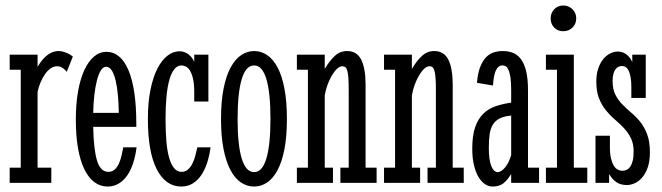

<svg xmlns="http://www.w3.org/2000/svg" viewBox="-20 -663 2400 696"><path d="M15.1 -464.8H116.2V-420.9Q134.8 -451.7 153.6 -464.8Q172.4 -478 191.9 -478Q201.7 -478 210.2 -475.3Q218.8 -472.7 225.6 -469.5Q232.4 -466.3 237.3 -462.9Q242.2 -459.5 244.1 -458L222.2 -402.8Q220.7 -404.3 217.5 -407.7Q214.4 -411.1 210 -414.6Q205.6 -418 200 -420.4Q194.3 -422.9 187 -422.9Q174.8 -422.9 163.8 -415.3Q152.8 -407.7 143.6 -394.8Q134.3 -381.8 127.2 -365Q120.1 -348.1 116.2 -330.1V-55.2H166V0H15.1V-55.2H55.2V-410.2H15.1Z M410.6 -253.9Q410.2 -286.6 407.5 -316.9Q404.8 -347.2 399.4 -370.4Q394 -393.6 385.5 -407.2Q377 -420.9 364.7 -420.9Q353.5 -420.9 345.2 -407.2Q336.9 -393.6 331.1 -370.4Q325.2 -347.2 321.8 -316.9Q318.4 -286.6 317.9 -253.9ZM373 -40Q387.2 -40 396.5 -49.1Q405.8 -58.1 411.6 -71.5Q417.5 -85 420.9 -100.3Q424.3 -115.7 426.8 -128.9H475.1Q471.2 -98.6 462.9 -72.5Q454.6 -46.4 441.4 -27.3Q428.2 -8.3 410.4 2.4Q392.6 13.2 370.1 13.2Q343.8 13.2 322.5 -2.4Q301.3 -18.1 286.1 -48.8Q271 -79.6 262.9 -125Q254.9 -170.4 254.9 -230Q254.9 -286.1 262.9 -331.5Q271 -377 285.6 -408.7Q300.3 -440.4 320.6 -457.8Q340.8 -475.1 365.7 -475.1Q417.5 -475.1 445.8 -408.2Q474.1 -341.3 474.1 -213.9V-203.1H317.9Q319.3 -123 331.5 -81.5Q343.8 -40 373 -40Z M684.1 -294.9V-330.1Q684.1 -359.9 679.4 -378.7Q674.8 -397.5 668 -408Q661.1 -418.5 653.1 -422.1Q645 -425.8 638.2 -425.8Q623 -425.8 612.1 -412.4Q601.1 -398.9 594 -373.8Q586.9 -348.6 583.5 -313Q580.1 -277.3 580.1 -232.9Q580.1 -188 583 -152.3Q585.9 -116.7 593 -91.8Q600.1 -66.9 611.1 -53.5Q622.1 -40 638.2 -40Q652.3 -40 662.1 -49.1Q671.9 -58.1 678.2 -71.5Q684.6 -85 688.5 -100.3Q692.4 -115.7 695.3 -128.9H743.2Q739.3 -98.6 730.7 -72.5Q722.2 -46.4 709 -27.3Q695.8 -8.3 678 2.4Q660.2 13.2 637.2 13.2Q580.6 13.2 548.3 -49.3Q516.1 -111.8 516.1 -231.9Q516.1 -291.5 525.4 -337.4Q534.7 -383.3 550.5 -414.3Q566.4 -445.3 587.2 -461.2Q607.9 -477.1 631.3 -477.1Q641.6 -477.1 649.9 -473.6Q658.2 -470.2 664.8 -464.8Q671.4 -459.5 676.3 -452.6Q681.2 -445.8 684.1 -439V-464.8H735.4V-294.9Z M1020 -231.9Q1020 -168 1011 -121.8Q1002 -75.7 985.8 -45.7Q969.7 -15.6 948 -1.2Q926.3 13.2 901.4 13.2Q876 13.2 854 -1.2Q832 -15.6 815.9 -45.7Q799.8 -75.7 790.5 -121.8Q781.2 -168 781.2 -231.9Q781.2 -295.4 790.5 -342Q799.8 -388.7 816.2 -418.7Q832.5 -448.7 854.5 -463.4Q876.5 -478 901.4 -478Q926.3 -478 948 -463.6Q969.7 -449.2 985.8 -419.2Q1002 -389.2 1011 -342.5Q1020 -295.9 1020 -231.9ZM960.4 -231.9Q960.4 -327.1 945.6 -376.5Q930.7 -425.8 901.4 -425.8Q871.1 -425.8 856.2 -376Q841.3 -326.2 841.3 -231.9Q841.3 -137.7 856.2 -88.4Q871.1 -39.1 901.4 -39.1Q930.7 -39.1 945.6 -88.4Q960.4 -137.7 960.4 -231.9Z M1056.2 -464.8H1157.2V-413.1Q1174.3 -442.4 1193.6 -460.2Q1212.9 -478 1237.8 -478Q1273.9 -478 1289.6 -446.3Q1305.2 -414.6 1305.2 -356V-55.2H1345.2V0H1213.9V-55.2H1244.1V-336.9Q1244.1 -363.8 1242.9 -380.4Q1241.7 -397 1239 -406.5Q1236.3 -416 1231.9 -419.4Q1227.5 -422.9 1221.2 -422.9Q1211.4 -422.9 1201.4 -413.3Q1191.4 -403.8 1182.6 -388.7Q1173.8 -373.5 1167 -354.7Q1160.2 -335.9 1157.2 -316.9V-55.2H1187V0H1056.2V-55.2H1096.2V-410.2H1056.2Z M1372.1 -464.8H1473.1V-413.1Q1490.2 -442.4 1509.5 -460.2Q1528.8 -478 1553.7 -478Q1589.8 -478 1605.5 -446.3Q1621.1 -414.6 1621.1 -356V-55.2H1661.1V0H1529.8V-55.2H1560.1V-336.9Q1560.1 -363.8 1558.8 -380.4Q1557.6 -397 1554.9 -406.5Q1552.2 -416 1547.9 -419.4Q1543.5 -422.9 1537.1 -422.9Q1527.3 -422.9 1517.3 -413.3Q1507.3 -403.8 1498.5 -388.7Q1489.7 -373.5 1482.9 -354.7Q1476.1 -335.9 1473.1 -316.9V-55.2H1502.9V0H1372.1V-55.2H1412.1V-410.2H1372.1Z M1833 -244.1Q1807.1 -241.7 1791.3 -233.6Q1775.4 -225.6 1766.6 -211.2Q1757.8 -196.8 1754.9 -175.8Q1752 -154.8 1752 -127Q1752 -84 1760.7 -61.5Q1769.5 -39.1 1784.7 -39.1Q1791 -39.1 1798.1 -43.9Q1805.2 -48.8 1811.8 -57.1Q1818.4 -65.4 1824 -76.9Q1829.6 -88.4 1833 -101.1ZM1709 -362.8Q1711.9 -397.9 1720.7 -420.2Q1729.5 -442.4 1741.9 -455.3Q1754.4 -468.3 1770 -473.1Q1785.6 -478 1802.7 -478Q1821.8 -478 1838.4 -471.9Q1855 -465.8 1867.4 -450Q1879.9 -434.1 1887 -406.2Q1894 -378.4 1894 -335V-55.2H1934.1V0H1833V-32.2Q1818.8 -9.3 1804.2 2Q1789.6 13.2 1765.6 13.2Q1751 13.2 1737.8 4.4Q1724.6 -4.4 1714.4 -21.7Q1704.1 -39.1 1698 -64.7Q1691.9 -90.3 1691.9 -124Q1691.9 -171.9 1702.6 -202.4Q1713.4 -232.9 1732.4 -251.2Q1751.5 -269.5 1777.1 -278.1Q1802.7 -286.6 1833 -291V-335.9Q1833 -365.2 1830.3 -382.8Q1827.6 -400.4 1823.2 -409.9Q1818.8 -419.4 1813.2 -422.6Q1807.6 -425.8 1801.8 -425.8Q1786.1 -425.8 1777.8 -408.4Q1769.5 -391.1 1767.1 -353Z M1959 -464.8H2060.1V-55.2H2108.9V0H1959V-55.2H1999V-410.2H1959ZM1976.1 -596.2Q1976.1 -615.7 1989 -629.4Q2002 -643.1 2022 -643.1Q2041.5 -643.1 2055.2 -629.4Q2068.8 -615.7 2068.8 -596.2Q2068.8 -576.2 2055.2 -563Q2041.5 -549.8 2022 -549.8Q2002 -549.8 1989 -563Q1976.1 -576.2 1976.1 -596.2Z M2138.7 0V-170.9H2190.9V-129.9Q2190.9 -104.5 2195.1 -87.9Q2199.2 -71.3 2205.6 -61.5Q2211.9 -51.8 2220 -47.9Q2228 -43.9 2235.8 -43.9Q2243.2 -43.9 2250.5 -46.9Q2257.8 -49.8 2263.7 -57.6Q2269.5 -65.4 2273.2 -78.9Q2276.9 -92.3 2276.9 -113.8Q2276.9 -142.6 2266.8 -162.6Q2256.8 -182.6 2241.7 -198.7Q2226.6 -214.8 2209.2 -229.5Q2191.9 -244.1 2176.8 -262.7Q2161.6 -281.2 2151.6 -306.2Q2141.6 -331.1 2141.6 -367.2Q2141.6 -393.1 2148.2 -413.3Q2154.8 -433.6 2165.8 -447.5Q2176.8 -461.4 2190.9 -468.8Q2205.1 -476.1 2219.7 -476.1Q2236.3 -476.1 2250 -466.3Q2263.7 -456.5 2272 -438V-464.8H2320.8V-308.1H2268.6V-347.2Q2268.6 -368.7 2265.9 -383.3Q2263.2 -397.9 2258.8 -407Q2254.4 -416 2248.3 -419.9Q2242.2 -423.8 2234.9 -423.8Q2228.5 -423.8 2222.4 -421.1Q2216.3 -418.5 2211.4 -412.1Q2206.5 -405.8 2203.6 -395.3Q2200.7 -384.8 2200.7 -369.1Q2200.7 -339.4 2210.7 -319.8Q2220.7 -300.3 2235.8 -284.7Q2251 -269 2268.3 -254.6Q2285.6 -240.2 2300.8 -221.4Q2315.9 -202.6 2325.9 -176.3Q2335.9 -149.9 2335.9 -110.8Q2335.9 -77.6 2327.6 -54.9Q2319.3 -32.2 2306.9 -18.3Q2294.4 -4.4 2279.8 1.7Q2265.1 7.8 2252.9 7.8Q2229.5 7.8 2214.4 -2.7Q2199.2 -13.2 2188 -32.2V0Z"/></svg>

Font: Stint Ultra Condensed
Style: Regular
Weight: 400
Width: 1
Designer: Astigmatic (AOETI)
Foundry: Astigmatic (AOETI)
Version: Version 1.000